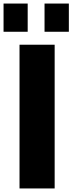

<svg xmlns="http://www.w3.org/2000/svg" viewBox="-61 -1062 408 1082"><path d="M190 -883V-1042H327V-883ZM-41 -883V-1042H95V-883ZM49 0V-810H247V0Z"/></svg>

Font: Oswald Heavy
Style: Regular
Weight: 400
Designer: Vernon Adams
Foundry: Vernon Adams
Version: Version 4.101